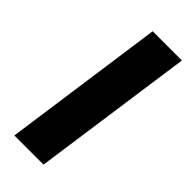

<svg xmlns="http://www.w3.org/2000/svg" viewBox="-217 -699 739 739"><g transform="rotate(45 152.5 -330.0)"><path d="M290 -660.2 196.8 0H38.1L130.9 -660.2Z"/></g></svg>

Font: Human Sans Bold
Style: Italic
Weight: 700
Italic angle: -8°
Designer: Tim Radville
Foundry: Continuum
Version: Version 1.000;FEAKit 1.0